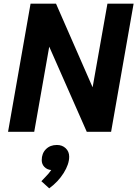

<svg xmlns="http://www.w3.org/2000/svg" viewBox="-20 -720 750 1049"><path d="M710 -700 587 0H454L249 -465L167 0H24L147 -700H286L486 -243L567 -700ZM358 136Q358 177 328 225Q298 273 249 309L206 270Q211 264 228.5 246.5Q246 229 260 209Q237 207 222.5 192Q208 177 208 155Q208 118 231 95Q254 72 291 72Q320 72 339 90Q358 108 358 136Z"/></svg>

Font: Sarabun
Style: Bold Italic
Weight: 700
Italic angle: -10°
Designer: Suppakit Chalermlarp | Katatrad Co.,Ltd.
Foundry: Cadson Demak Co.,Ltd.
Version: Version 1.000; ttfautohint (v1.6)